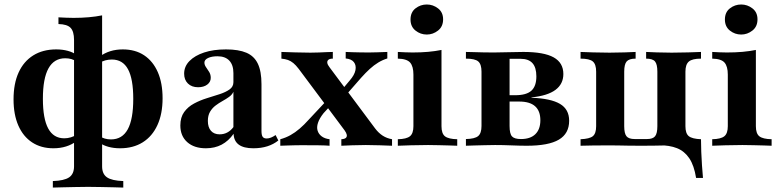

<svg xmlns="http://www.w3.org/2000/svg" viewBox="-20 -649 3473 855"><path d="M215.3 186.3V157.3Q266.1 155.6 287.9 140.7Q309.7 125.8 309.7 91.9V-471Q309.7 -508.9 294.4 -525Q279 -541.1 240.3 -541.9V-571.8Q257.3 -571 273.8 -570.2Q290.3 -569.4 307.3 -569.4Q342.7 -569.4 375 -572.2Q407.3 -575 434.7 -580.6V91.9Q434.7 125.8 456.5 140.7Q478.2 155.6 529 157.3V186.3Q512.9 185.5 487.5 185.1Q462.1 184.7 431.9 183.9Q401.6 183.1 372.6 183.1Q342.7 183.1 313.7 183.9Q284.7 184.7 259.3 185.1Q233.9 185.5 215.3 186.3ZM217.7 11.3Q162.9 11.3 123 -14.9Q83.1 -41.1 61.7 -89.9Q40.3 -138.7 40.3 -206.5Q40.3 -276.6 62.9 -326.2Q85.5 -375.8 128.2 -402.4Q171 -429 230.6 -429Q258.1 -429 281.9 -422.6Q305.6 -416.1 320.2 -404.8L319.4 -375Q310.5 -382.3 298 -385.9Q285.5 -389.5 270.2 -389.5Q221 -389.5 196 -344.8Q171 -300 171 -208.9Q171 -120.2 194.8 -76.6Q218.5 -33.1 266.1 -33.1Q281.5 -33.1 295.6 -37.5Q309.7 -41.9 319.4 -48.4L320.2 -20.2Q300 -4.8 274.2 3.2Q248.4 11.3 217.7 11.3ZM514.5 11.3Q486.3 11.3 462.9 4.8Q439.5 -1.6 424.2 -12.9L425 -42.7Q433.9 -35.5 446.8 -31.9Q459.7 -28.2 474.2 -28.2Q524.2 -28.2 548.8 -73Q573.4 -117.7 573.4 -208.9Q573.4 -297.6 550 -340.7Q526.6 -383.9 478.2 -383.9Q462.9 -383.9 449.2 -380.2Q435.5 -376.6 425 -369.4V-397.6Q445.2 -412.9 471 -421Q496.8 -429 526.6 -429Q582.3 -429 621.8 -402.8Q661.3 -376.6 682.7 -327.8Q704 -279 704 -211.3Q704 -141.9 681 -91.9Q658.1 -41.9 615.7 -15.3Q573.4 11.3 514.5 11.3Z M896.8 11.3Q844.4 11.3 813.7 -16.1Q783.1 -43.5 783.1 -90.3Q783.1 -126.6 800 -150Q816.9 -173.4 844 -187.9Q871 -202.4 901.2 -211.7Q931.5 -221 958.5 -229.8Q985.5 -238.7 1002.4 -250.8Q1019.4 -262.9 1019.4 -283.1V-323.4Q1019.4 -359.7 1001.2 -379Q983.1 -398.4 948.4 -398.4Q922.6 -398.4 906.5 -390.7Q890.3 -383.1 890.3 -370.2Q890.3 -359.7 897.6 -349.6Q904.8 -339.5 911.7 -328.2Q918.5 -316.9 918.5 -302.4Q918.5 -283.9 902.8 -272.2Q887.1 -260.5 862.1 -260.5Q833.9 -260.5 816.9 -277Q800 -293.5 800 -321Q800 -353.2 823.8 -377.4Q847.6 -401.6 889.1 -415.3Q930.6 -429 986.3 -429Q1042.7 -429 1077.4 -414.1Q1112.1 -399.2 1128.2 -365.3Q1144.4 -331.5 1144.4 -274.2V-66.1Q1144.4 -47.6 1149.6 -39.9Q1154.8 -32.3 1167.7 -32.3Q1176.6 -32.3 1186.7 -36.3Q1196.8 -40.3 1207.3 -47.6L1219.4 -23.4Q1198.4 -6.5 1170.6 2.4Q1142.7 11.3 1108.1 11.3Q1022.6 11.3 1020.2 -53.2Q997.6 -21 966.9 -4.8Q936.3 11.3 896.8 11.3ZM958.1 -50.8Q976.6 -50.8 991.9 -58.9Q1007.3 -66.9 1019.4 -83.1V-240.3Q1013.7 -227.4 1000.4 -217.7Q987.1 -208.1 971 -199.2Q954.8 -190.3 939.9 -179Q925 -167.7 915.3 -151.2Q905.6 -134.7 905.6 -110.5Q905.6 -82.3 919.4 -66.5Q933.1 -50.8 958.1 -50.8Z M1500 0V-29Q1514.5 -29.8 1520.2 -35.1Q1525.8 -40.3 1524.2 -48.8Q1522.6 -57.3 1514.5 -68.5L1310.5 -341.9Q1297.6 -358.9 1286.3 -368.1Q1275 -377.4 1262.5 -381.9Q1250 -386.3 1233.1 -387.9V-417.7Q1259.7 -416.9 1295.2 -415.7Q1330.6 -414.5 1362.1 -414.5Q1381.5 -414.5 1400 -415.3Q1418.5 -416.1 1434.7 -416.9Q1450.8 -417.7 1462.1 -417.7V-387.9Q1448.4 -387.9 1442.3 -382.7Q1436.3 -377.4 1437.5 -369Q1438.7 -360.5 1447.6 -349.2L1650.8 -76.6Q1666.1 -56.5 1684.3 -44.8Q1702.4 -33.1 1725.8 -29V0Q1703.2 -0.8 1671.4 -2Q1639.5 -3.2 1608.9 -3.2Q1578.2 -3.2 1547.6 -2Q1516.9 -0.8 1500 0ZM1228.2 0V-29Q1252.4 -35.5 1273.4 -47.2Q1294.4 -58.9 1314.5 -76.2Q1334.7 -93.5 1354.8 -116.1L1437.9 -204.8L1457.3 -184.7L1421 -145.2Q1402.4 -121.8 1396 -102Q1389.5 -82.3 1394.4 -66.9Q1399.2 -51.6 1412.9 -41.5Q1426.6 -31.5 1447.6 -29V0Q1430.6 -1.6 1397.2 -2Q1363.7 -2.4 1322.6 -2.4Q1306.5 -2.4 1291.9 -2Q1277.4 -1.6 1262.5 -1.2Q1247.6 -0.8 1228.2 0ZM1514.5 -218.5 1495.2 -240.3 1537.1 -290.3Q1558.9 -315.3 1562.9 -336.7Q1566.9 -358.1 1556 -372.2Q1545.2 -386.3 1519.4 -388.7V-417.7Q1533.9 -416.9 1549.6 -416.5Q1565.3 -416.1 1583.9 -415.7Q1602.4 -415.3 1622.6 -415.3Q1642.7 -415.3 1660.5 -416.1Q1678.2 -416.9 1704.8 -417.7V-388.7Q1683.9 -382.3 1664.5 -370.6Q1645.2 -358.9 1626.6 -341.9Q1608.1 -325 1587.9 -302.4Z M1751.6 0V-29Q1790.3 -29.8 1805.6 -42.3Q1821 -54.8 1821 -87.1V-316.9Q1821 -353.2 1806.5 -370.2Q1791.9 -387.1 1751.6 -387.9V-417.7Q1767.7 -416.9 1784.3 -416.1Q1800.8 -415.3 1816.9 -415.3Q1854 -415.3 1886.3 -418.1Q1918.5 -421 1946 -426.6V-87.1Q1946 -54 1961.7 -41.9Q1977.4 -29.8 2016.1 -29V0Q2004 -0.8 1982.7 -1.2Q1961.3 -1.6 1936.3 -2.4Q1911.3 -3.2 1886.3 -3.2Q1848.4 -3.2 1809.7 -2Q1771 -0.8 1751.6 0ZM1880.6 -495.2Q1852.4 -495.2 1830.2 -512.9Q1808.1 -530.6 1808.1 -562.1Q1808.1 -594.4 1830.2 -611.7Q1852.4 -629 1880.6 -629Q1908.1 -629 1930.6 -611.7Q1953.2 -594.4 1953.2 -562.9Q1953.2 -530.6 1930.6 -512.9Q1908.1 -495.2 1880.6 -495.2Z M2054.8 0V-29.8Q2094.4 -30.6 2109.3 -43.1Q2124.2 -55.6 2124.2 -87.9V-329.8Q2124.2 -362.9 2109.7 -375.4Q2095.2 -387.9 2054.8 -387.9V-417.7Q2067.7 -417.7 2089.1 -416.9Q2110.5 -416.1 2134.7 -415.7Q2158.9 -415.3 2179.8 -415.3Q2211.3 -415.3 2244 -416.5Q2276.6 -417.7 2310.5 -417.7Q2402.4 -417.7 2445.6 -393.5Q2488.7 -369.4 2488.7 -319.4Q2488.7 -275 2453.6 -248.8Q2418.5 -222.6 2346.8 -215.3V-213.7Q2433.1 -210.5 2473.8 -186.3Q2514.5 -162.1 2514.5 -111.3Q2514.5 -54 2468.5 -27Q2422.6 0 2325.8 0Q2296.8 0 2257.7 -1.6Q2218.5 -3.2 2184.7 -3.2Q2162.9 -3.2 2137.9 -2.4Q2112.9 -1.6 2090.7 -1.2Q2068.5 -0.8 2054.8 0ZM2300 -29.8Q2341.9 -29.8 2364.1 -51.6Q2386.3 -73.4 2386.3 -113.7Q2386.3 -154.8 2362.9 -175.8Q2339.5 -196.8 2291.9 -196.8H2222.6V-225H2274.2Q2324.2 -225 2346.4 -245.2Q2368.5 -265.3 2368.5 -308.9Q2368.5 -348.4 2351.2 -367.7Q2333.9 -387.1 2298.4 -387.1H2244.4L2249.2 -391.9V-87.9Q2249.2 -53.2 2260.1 -41.5Q2271 -29.8 2300 -29.8Z M3079.8 143.5Q3071 87.9 3049.6 56Q3028.2 24.2 2994.8 10.9Q2961.3 -2.4 2912.9 -2.4L2975.8 -21L3086.3 -29H3101.6Q3101.6 -3.2 3102.8 27Q3104 57.3 3106 87.1Q3108.1 116.9 3110.5 143.5ZM2565.3 0V-29Q2605.6 -30.6 2620.2 -42.7Q2634.7 -54.8 2634.7 -87.1V-329.8Q2634.7 -362.9 2619.8 -375.4Q2604.8 -387.9 2565.3 -387.9V-417.7Q2583.9 -416.9 2621.4 -415.7Q2658.9 -414.5 2694.4 -414.5Q2729 -414.5 2761.7 -415.7Q2794.4 -416.9 2810.5 -417.7V-387.9Q2781.5 -387.9 2770.6 -375.4Q2759.7 -362.9 2759.7 -329.8V-87.1Q2759.7 -54.8 2769.8 -42.3Q2779.8 -29.8 2806.5 -29.8H2861.3Q2887.1 -29.8 2897.2 -42.3Q2907.3 -54.8 2907.3 -87.1V-329.8Q2907.3 -362.9 2896.8 -375.4Q2886.3 -387.9 2857.3 -387.9V-417.7Q2872.6 -416.9 2904.8 -415.7Q2937.1 -414.5 2971 -414.5Q3007.3 -414.5 3045.2 -415.7Q3083.1 -416.9 3101.6 -417.7V-387.9Q3062.9 -387.9 3047.6 -375Q3032.3 -362.1 3032.3 -329.8V-87.1Q3032.3 -54.8 3047.2 -42.7Q3062.1 -30.6 3101.6 -29V0Q3083.1 -0.8 3046 -1.2Q3008.9 -1.6 2973.4 -1.6Q2954.8 -1.6 2935.5 -1.2Q2916.1 -0.8 2892.3 -0.4Q2868.5 0 2836.3 0Q2802.4 0 2778.2 -0.4Q2754 -0.8 2735.1 -1.2Q2716.1 -1.6 2696 -1.6Q2660.5 -1.6 2622.6 -1.2Q2584.7 -0.8 2565.3 0Z M3151.6 0V-29Q3190.3 -29.8 3205.6 -42.3Q3221 -54.8 3221 -87.1V-316.9Q3221 -353.2 3206.5 -370.2Q3191.9 -387.1 3151.6 -387.9V-417.7Q3167.7 -416.9 3184.3 -416.1Q3200.8 -415.3 3216.9 -415.3Q3254 -415.3 3286.3 -418.1Q3318.5 -421 3346 -426.6V-87.1Q3346 -54 3361.7 -41.9Q3377.4 -29.8 3416.1 -29V0Q3404 -0.8 3382.7 -1.2Q3361.3 -1.6 3336.3 -2.4Q3311.3 -3.2 3286.3 -3.2Q3248.4 -3.2 3209.7 -2Q3171 -0.8 3151.6 0ZM3280.6 -495.2Q3252.4 -495.2 3230.2 -512.9Q3208.1 -530.6 3208.1 -562.1Q3208.1 -594.4 3230.2 -611.7Q3252.4 -629 3280.6 -629Q3308.1 -629 3330.6 -611.7Q3353.2 -594.4 3353.2 -562.9Q3353.2 -530.6 3330.6 -512.9Q3308.1 -495.2 3280.6 -495.2Z"/></svg>

Font: Playfair 5pt SemiExpanded Light ExtraBold
Style: Regular
Weight: 800
Version: Version 2.001;gftools[0.9.30]